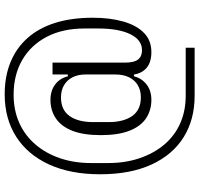

<svg xmlns="http://www.w3.org/2000/svg" viewBox="-36 -714 870 839"><g transform="rotate(-90 399.5 -295.0)"><path d="M610 81V120H400Q296 120 219 72Q142 24 99.5 -68.5Q57 -161 57 -293Q57 -423 100 -516.5Q143 -610 221.5 -660Q300 -710 406 -710Q485 -710 547 -684.5Q609 -659 652.5 -610Q696 -561 718.5 -489.5Q741 -418 741 -325Q741 -250 724.5 -192Q708 -134 675 -101.5Q642 -69 591 -69Q547 -69 522.5 -89.5Q498 -110 493 -145H485Q477 -112 450 -90.5Q423 -69 382 -69Q337 -69 302 -92Q267 -115 247.5 -164Q228 -213 228 -290Q228 -367 247.5 -415.5Q267 -464 302 -487Q337 -510 382 -510Q423 -510 450 -489Q477 -468 485 -434H493V-501H545V-183Q545 -144 558.5 -127Q572 -110 599 -110Q644 -110 669 -161Q694 -212 694 -301V-361Q694 -457 657.5 -526.5Q621 -596 556 -633.5Q491 -671 405 -671Q337 -671 282 -646.5Q227 -622 187.5 -576Q148 -530 127 -468Q106 -406 106 -332V-258Q106 -183 127 -121Q148 -59 186 -13.5Q224 32 278.5 56.5Q333 81 401 81ZM393 -115Q424 -115 446.5 -128.5Q469 -142 481 -167Q493 -192 493 -226V-358Q493 -389 481 -413Q469 -437 446.5 -450.5Q424 -464 393 -464Q338 -464 311.5 -426.5Q285 -389 285 -324V-255Q285 -191 311.5 -153Q338 -115 393 -115Z"/></g></svg>

Font: IBM Plex Sans Condensed Light
Style: Regular
Weight: 300
Width: 3
Designer: Mike Abbink, Paul van der Laan, Pieter van Rosmalen
Foundry: Bold Monday
Version: Version 3.201